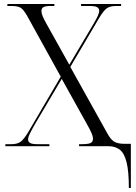

<svg xmlns="http://www.w3.org/2000/svg" viewBox="-20 -734 682 964"><path d="M627 210Q627 126 615.5 80.5Q604 35 581.5 17.5Q559 0 524 0H377V-10H388Q421 -10 434 -15.5Q447 -21 447 -39Q447 -57 418 -108L290 -338L158 -115Q138 -80 129.5 -62.5Q121 -45 121 -34Q121 -22 131.5 -16Q142 -10 170 -10H228V0H7V-10H35Q66 -10 82.5 -21.5Q99 -33 122 -71L285 -349L117 -653Q99 -685 84.5 -694.5Q70 -704 38 -704H17V-714H253V-704H235Q208 -704 198 -698Q188 -692 188 -679Q188 -668 194 -653Q200 -638 212 -617L328 -409L450 -615Q463 -637 470.5 -653Q478 -669 478 -680Q478 -692 467.5 -698Q457 -704 430 -704H387V-714H588V-704H564Q533 -704 516.5 -692.5Q500 -681 478 -644L333 -398L518 -66Q535 -34 553 -23Q571 -12 604 -12H637V210Z"/></svg>

Font: Noto Serif Display Light
Style: Regular
Weight: 300
Designer: Monotype Design Team
Foundry: Monotype Imaging Inc.
Version: Version 2.009